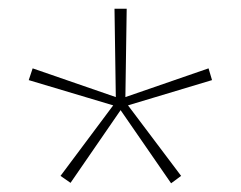

<svg xmlns="http://www.w3.org/2000/svg" viewBox="-20 -820 553 441"><path d="M271 -800 268 -597 459 -663 467 -636 274 -578 396 -416 373 -399 257 -567 142 -400 119 -416 240 -578 46 -636 55 -663 246 -597 243 -800Z"/></svg>

Font: Noto Sans Tamil Thin
Style: Regular
Weight: 100
Designer: Jelle Bosma - Monotype Design Team
Foundry: Monotype Imaging Inc.
Version: Version 2.004; ttfautohint (v1.8.4.7-5d5b)